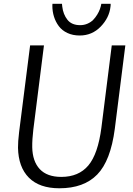

<svg xmlns="http://www.w3.org/2000/svg" viewBox="-20 -987 704 1015"><path d="M401.4 -799.3Q364.7 -799.3 336.2 -812.7Q307.6 -826.2 290.8 -848.9Q273.9 -871.6 265.4 -898.9Q256.8 -926.3 256.8 -956.5Q256.8 -963.9 257.3 -966.8H307.6Q307.6 -959.5 309.1 -952.1Q314 -911.1 336.4 -882.6Q358.9 -854 403.8 -854Q424.3 -854 442.4 -861.8Q460.4 -869.6 472.4 -881.8Q484.4 -894 493.9 -909.7Q503.4 -925.3 508.3 -939.2Q513.2 -953.1 515.6 -966.8H564.9Q565.4 -960 564 -951.2Q557.6 -893.1 512.2 -846.2Q466.8 -799.3 401.4 -799.3ZM75.2 -206.1Q74.7 -235.4 81.1 -289.6L139.2 -747.1H212.4L156.2 -302.2Q149.9 -249.5 150.4 -209Q151.9 -133.8 190.4 -92.8Q229 -51.8 304.2 -51.8Q396 -51.8 447 -112.3Q498 -172.9 516.1 -312.5L570.8 -747.1H642.6L586.9 -306.2Q564.9 -137.2 494.1 -64.5Q423.3 8.3 293.9 8.3Q188.5 8.3 132.8 -47.6Q77.1 -103.5 75.2 -206.1Z"/></svg>

Font: HaufeMerriweatherSansLt
Style: Italic
Weight: 300
Designer: Eben Sorkin ( eben@eyebytes.com )
Foundry: Eben Sorkin
Version: Version 1.56